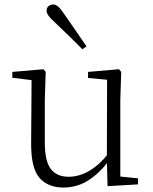

<svg xmlns="http://www.w3.org/2000/svg" viewBox="-20 -823 683 857"><path d="M263 14Q193 14 155.5 -30Q118 -74 119 -185L121 -478L140 -463L35 -476V-502L174 -514L184 -502L180 -377V-188Q180 -103 207 -68.5Q234 -34 286 -34Q334 -34 379.5 -61Q425 -88 463 -137L482 -103H464Q425 -51 375 -18.5Q325 14 263 14ZM460 8 457 -116V-117L458 -467L373 -475V-502L511 -514L521 -502L517 -377V-35L596 -27V0ZM366 -616 348 -603Q316 -635 284.5 -666Q253 -697 225 -723Q205 -741 196.5 -753Q188 -765 188 -775Q188 -789 197 -796Q206 -803 217 -803Q228 -803 238.5 -794.5Q249 -786 264 -764Q288 -730 314 -692Q340 -654 366 -616Z"/></svg>

Font: Noto Serif HK ExtraLight
Style: Regular
Weight: 200
Designer: Ryoko NISHIZUKA 西塚涼子 (kana & ideographs); Frank Grießhammer (Latin, Greek & Cyrillic); Wenlong ZHANG 张文龙 (bopomofo); San
Foundry: Adobe
Version: Version 2.002-H1;hotconv 1.1.0;makeotfexe 2.6.0